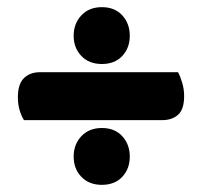

<svg xmlns="http://www.w3.org/2000/svg" viewBox="-20 -558 565 537"><path d="M47 -222Q40 -233 35 -249.5Q30 -266 30 -286Q30 -323 47 -339.5Q64 -356 91 -356H478Q484 -345 489.5 -327Q495 -309 495 -289Q495 -252 478 -237Q461 -222 434 -222ZM186 -120Q186 -154 207.5 -177Q229 -200 265 -200Q301 -200 322 -177Q343 -154 343 -120Q343 -86 322 -63.5Q301 -41 265 -41Q229 -41 207.5 -63.5Q186 -86 186 -120ZM186 -458Q186 -492 207.5 -515Q229 -538 265 -538Q301 -538 322 -515Q343 -492 343 -458Q343 -424 322 -401.5Q301 -379 265 -379Q229 -379 207.5 -401.5Q186 -424 186 -458Z"/></svg>

Font: Baloo 2 ExtraBold
Style: Regular
Weight: 800
Designer: Sarang Kulkarni and Ek Type
Foundry: Ek Type
Version: Version 1.640;hotconv 1.0.111;makeotfexe 2.5.65597; ttfautoh